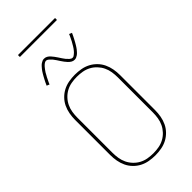

<svg xmlns="http://www.w3.org/2000/svg" viewBox="-332 -1177 1264 1264"><g transform="rotate(-45 300.0 -545.5)"><path d="M300 8Q272 8 243.5 3Q215 -2 190 -15Q165 -28 145 -48.5Q125 -69 113 -94.5Q101 -120 96 -148Q91 -176 91 -205V-530Q91 -559 96 -587Q101 -615 113 -640.5Q125 -666 145 -686.5Q165 -707 190 -720Q215 -733 243.5 -738Q272 -743 300 -743Q328 -743 356.5 -738Q385 -733 410 -720Q435 -707 455 -686.5Q475 -666 487 -640.5Q499 -615 504 -587Q509 -559 509 -530V-205Q509 -176 504 -148Q499 -120 487 -94.5Q475 -69 455 -48.5Q435 -28 410 -15Q385 -2 356.5 3Q328 8 300 8ZM300 -11Q326 -11 351.5 -15.5Q377 -20 399.5 -32Q422 -44 440 -63Q458 -82 469 -105Q480 -128 484 -153.5Q488 -179 488 -205V-530Q488 -556 484 -581.5Q480 -607 469 -630Q458 -653 440 -672Q422 -691 399.5 -703Q377 -715 351.5 -719.5Q326 -724 300 -724Q274 -724 248.5 -719.5Q223 -715 200.5 -703Q178 -691 160 -672Q142 -653 131 -630Q120 -607 116 -581.5Q112 -556 112 -530V-205Q112 -179 116 -153.5Q120 -128 131 -105Q142 -82 160 -63Q178 -44 200.5 -32Q223 -20 248.5 -15.5Q274 -11 300 -11ZM369 -813Q356 -813 345.5 -819.5Q335 -826 326.5 -835Q318 -844 311 -853.5Q304 -863 297 -873.5Q290 -884 283 -895Q276 -906 268.5 -915Q261 -924 251 -933Q241 -942 231 -942Q226 -942 223.5 -941Q221 -940 217.5 -938Q214 -936 209.5 -932.5Q205 -929 200 -923.5Q195 -918 192.5 -914.5Q190 -911 187.5 -908Q185 -905 183 -902Q181 -899 178.5 -895.5Q176 -892 173.5 -888Q171 -884 169 -879.5Q167 -875 164 -870.5Q161 -866 158.5 -861Q156 -856 153.5 -850.5Q151 -845 148 -839.5Q145 -834 142.5 -828Q140 -822 137 -815L118 -823Q123 -835 128 -845Q133 -855 138 -864.5Q143 -874 147.5 -882Q152 -890 156.5 -897.5Q161 -905 165 -911Q169 -917 173.5 -922.5Q178 -928 185.5 -936.5Q193 -945 200.5 -950Q208 -955 215 -958Q222 -961 231 -961Q244 -961 254.5 -955Q265 -949 273.5 -939.5Q282 -930 289 -920.5Q296 -911 303 -900.5Q310 -890 317 -879Q324 -868 331.5 -859Q339 -850 349 -841Q359 -832 369 -832Q374 -832 376.5 -833Q379 -834 382.5 -836.5Q386 -839 390.5 -842.5Q395 -846 400 -851Q405 -856 407.5 -859.5Q410 -863 412.5 -866Q415 -869 417 -872Q419 -875 421.5 -879Q424 -883 426.5 -887Q429 -891 431 -895Q433 -899 436 -903.5Q439 -908 441.5 -913Q444 -918 446.5 -923.5Q449 -929 452 -934.5Q455 -940 457.5 -946Q460 -952 463 -959L482 -951Q477 -940 472 -929.5Q467 -919 462 -910Q457 -901 452.5 -892.5Q448 -884 443.5 -877Q439 -870 435 -863.5Q431 -857 426.5 -851.5Q422 -846 414.5 -837.5Q407 -829 399.5 -824Q392 -819 385 -816Q378 -813 369 -813ZM127 -1081V-1099H472V-1081Z"/></g></svg>

Font: Iosevka Aile Thin
Style: Regular
Weight: 100
Designer: Belleve Invis
Foundry: Belleve Invis
Version: Version 31.1.0; ttfautohint (v1.8.4)